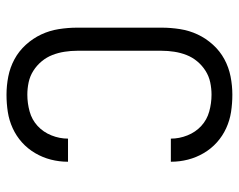

<svg xmlns="http://www.w3.org/2000/svg" viewBox="-92 -630 734 590"><g transform="rotate(90 275.0 -335.0)"><path d="M271 12Q243 12 215 6.5Q187 1 162 -12.5Q137 -26 117.5 -47.5Q98 -69 86 -94.5Q74 -120 69.5 -148.5Q65 -177 65 -205V-465Q65 -493 69.5 -521.5Q74 -550 86 -575.5Q98 -601 117.5 -622.5Q137 -644 162 -657.5Q187 -671 215 -676.5Q243 -682 271 -682Q298 -682 324 -678Q350 -674 374 -663Q398 -652 417.5 -634.5Q437 -617 450.5 -594Q464 -571 470.5 -545.5Q477 -520 477 -494V-493H406Q406 -519 396 -544Q386 -569 367 -586.5Q348 -604 322.5 -611Q297 -618 271 -618Q252 -618 233 -614Q214 -610 197.5 -599.5Q181 -589 168.5 -574Q156 -559 149 -541Q142 -523 139 -503.5Q136 -484 136 -465V-205Q136 -186 139 -166.5Q142 -147 149 -129Q156 -111 168.5 -96Q181 -81 197.5 -70.5Q214 -60 233 -56Q252 -52 271 -52Q297 -52 322.5 -59Q348 -66 367 -83.5Q386 -101 396 -126Q406 -151 406 -177H477V-176Q477 -150 470.5 -124.5Q464 -99 450.5 -76Q437 -53 417.5 -35.5Q398 -18 374 -7Q350 4 324 8Q298 12 271 12Z"/></g></svg>

Font: Lode
Style: Regular
Weight: 400
Monospace: yes
Designer: Belleve Invis
Foundry: Belleve Invis
Version: Version 29.2.0; ttfautohint (v1.8.3)